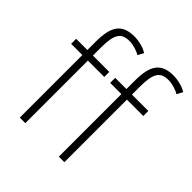

<svg xmlns="http://www.w3.org/2000/svg" viewBox="-198 -885 1029 1029"><g transform="rotate(45 316.5 -371.0)"><path d="M614.7 -682.1Q607.9 -687 598.1 -691.2Q588.4 -695.3 577.1 -698.7Q565.9 -702.1 554 -704.1Q542 -706.1 530.8 -706.1Q508.8 -706.1 492.9 -699.7Q477.1 -693.4 467 -678Q457 -662.6 452.4 -637.2Q447.8 -611.8 447.8 -573.2V-512.2H571.8V-474.1H447.8V0H405.8V-474.1H320.8V-512.2H405.8V-576.2Q405.8 -619.1 412.4 -650.4Q418.9 -681.6 434.1 -702.1Q449.2 -722.7 473.4 -732.4Q497.6 -742.2 532.7 -742.2Q547.9 -742.2 562.3 -740Q576.7 -737.8 589.8 -734.1Q603 -730.5 614 -725.6Q625 -720.7 632.8 -715.8ZM318.8 -682.1Q312 -687 302.2 -691.2Q292.5 -695.3 281.2 -698.7Q270 -702.1 258.1 -704.1Q246.1 -706.1 234.9 -706.1Q212.9 -706.1 197 -699.7Q181.2 -693.4 171.1 -678Q161.1 -662.6 156.5 -637.2Q151.9 -611.8 151.9 -573.2V-512.2H275.9V-474.1H151.9V0H109.9V-474.1H24.9V-512.2H109.9V-576.2Q109.9 -619.1 116.5 -650.4Q123 -681.6 138.2 -702.1Q153.3 -722.7 177.5 -732.4Q201.7 -742.2 236.8 -742.2Q252 -742.2 266.4 -740Q280.8 -737.8 293.9 -734.1Q307.1 -730.5 318.1 -725.6Q329.1 -720.7 336.9 -715.8Z"/></g></svg>

Font: Clear Sans Thin
Style: Regular
Weight: 250
Foundry: Intel Corporation
Version: Version 1.00